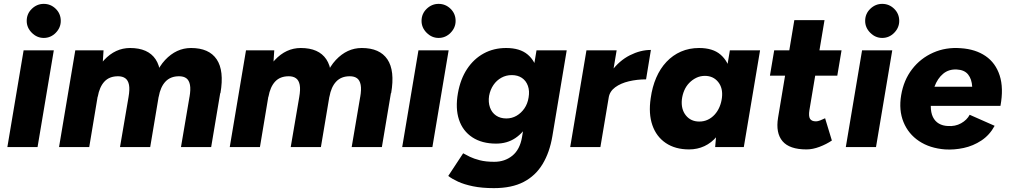

<svg xmlns="http://www.w3.org/2000/svg" viewBox="-20 -760 5211 992"><path d="M18 0 102 -500H258L174 0ZM206 -564Q171 -564 144.5 -590.5Q118 -617 118 -652Q118 -689 144.5 -714.5Q171 -740 206 -740Q242 -740 268 -714.5Q294 -689 294 -652Q294 -617 268 -590.5Q242 -564 206 -564Z M285 0 369 -500H515L509 -408L441 0ZM600 0 644 -258 804 -286 756 0ZM644 -258Q651 -298 646.5 -321.5Q642 -345 627.5 -355.5Q613 -366 590 -366Q545 -366 519.5 -338.5Q494 -311 485 -260L440 -269Q460 -388 518 -450Q576 -512 652 -512Q745 -512 784 -453.5Q823 -395 803 -279ZM915 0 959 -259 1119 -286 1071 0ZM959 -258Q966 -298 961.5 -321.5Q957 -345 943 -355.5Q929 -366 905 -366Q861 -366 835 -338.5Q809 -311 800 -260L755 -269Q775 -388 833 -450Q891 -512 967 -512Q1060 -512 1099.5 -453.5Q1139 -395 1119 -279Z M1167 0 1251 -500H1397L1391 -408L1323 0ZM1482 0 1526 -258 1686 -286 1638 0ZM1526 -258Q1533 -298 1528.5 -321.5Q1524 -345 1509.5 -355.5Q1495 -366 1472 -366Q1427 -366 1401.5 -338.5Q1376 -311 1367 -260L1322 -269Q1342 -388 1400 -450Q1458 -512 1534 -512Q1627 -512 1666 -453.5Q1705 -395 1685 -279ZM1797 0 1841 -259 2001 -286 1953 0ZM1841 -258Q1848 -298 1843.5 -321.5Q1839 -345 1825 -355.5Q1811 -366 1787 -366Q1743 -366 1717 -338.5Q1691 -311 1682 -260L1637 -269Q1657 -388 1715 -450Q1773 -512 1849 -512Q1942 -512 1981.5 -453.5Q2021 -395 2001 -279Z M2058 0 2142 -500H2298L2214 0ZM2246 -564Q2211 -564 2184.5 -590.5Q2158 -617 2158 -652Q2158 -689 2184.5 -714.5Q2211 -740 2246 -740Q2282 -740 2308 -714.5Q2334 -689 2334 -652Q2334 -617 2308 -590.5Q2282 -564 2246 -564Z M2532 212Q2470 212 2424 202.5Q2378 193 2346.5 178.5Q2315 164 2296 149L2373 32Q2387 40 2407.5 50Q2428 60 2459 68Q2490 76 2534 76Q2588 76 2627 44.5Q2666 13 2677 -51L2752 -500H2908L2834 -57Q2820 27 2783.5 87.5Q2747 148 2685.5 180Q2624 212 2532 212ZM2543 -18Q2470 -18 2420.5 -50.5Q2371 -83 2351.5 -141.5Q2332 -200 2346 -279Q2359 -352 2393.5 -404Q2428 -456 2479.5 -484Q2531 -512 2595 -512Q2666 -512 2706 -478.5Q2746 -445 2757.5 -386.5Q2769 -328 2755 -252Q2742 -179 2713.5 -127Q2685 -75 2642.5 -46.5Q2600 -18 2543 -18ZM2596 -148Q2625 -148 2649 -162Q2673 -176 2689.5 -200Q2706 -224 2711 -256Q2717 -290 2707.5 -316.5Q2698 -343 2676.5 -357.5Q2655 -372 2624 -372Q2595 -372 2570.5 -358.5Q2546 -345 2529.5 -321Q2513 -297 2507 -265Q2502 -232 2511.5 -205Q2521 -178 2543 -163Q2565 -148 2596 -148Z M2926 0 3010 -500H3166L3082 0ZM3084 -256Q3098 -337 3139 -392Q3180 -447 3234.5 -474.5Q3289 -502 3343 -502L3318 -350Q3272 -350 3229.5 -340Q3187 -330 3158.5 -309Q3130 -288 3125 -256Z M3675 0 3683 -93 3751 -500H3907L3823 0ZM3540 12Q3469 12 3420 -21Q3371 -54 3350.5 -113.5Q3330 -173 3342 -253Q3350 -311 3370.5 -358.5Q3391 -406 3423.5 -440.5Q3456 -475 3498.5 -493.5Q3541 -512 3592 -512Q3663 -512 3702.5 -478Q3742 -444 3755 -385Q3768 -326 3757 -248Q3749 -186 3730.5 -137.5Q3712 -89 3684 -55.5Q3656 -22 3619.5 -5Q3583 12 3540 12ZM3593 -132Q3617 -132 3637 -141.5Q3657 -151 3672.5 -168Q3688 -185 3697.5 -207.5Q3707 -230 3710 -255Q3716 -305 3690.5 -336.5Q3665 -368 3622 -368Q3598 -368 3577.5 -358Q3557 -348 3541 -331.5Q3525 -315 3515.5 -293Q3506 -271 3503 -246Q3498 -196 3523.5 -164Q3549 -132 3593 -132Z M4147 12Q4059 12 4023 -30.5Q3987 -73 4000 -152L4084 -656H4240L4162 -191Q4157 -160 4165 -146.5Q4173 -133 4196 -133Q4205 -133 4218 -138Q4231 -143 4243 -149L4278 -34Q4250 -15 4214.5 -1.5Q4179 12 4147 12ZM3958 -369 3980 -500H4328L4306 -369Z M4350 0 4434 -500H4590L4506 0ZM4538 -564Q4503 -564 4476.5 -590.5Q4450 -617 4450 -652Q4450 -689 4476.5 -714.5Q4503 -740 4538 -740Q4574 -740 4600 -714.5Q4626 -689 4626 -652Q4626 -617 4600 -590.5Q4574 -564 4538 -564Z M4863 12Q4784 6 4728.5 -31Q4673 -68 4648 -129.5Q4623 -191 4636 -268Q4649 -346 4692.5 -402.5Q4736 -459 4801.5 -488Q4867 -517 4944 -511Q5020 -506 5072 -470.5Q5124 -435 5145 -370Q5166 -305 5149 -213H4789Q4789 -178 4800 -155.5Q4811 -133 4831 -121.5Q4851 -110 4877 -109Q4915 -106 4945.5 -123Q4976 -140 4990 -167L5119 -110Q5093 -62 5050.5 -34Q5008 -6 4959 4.5Q4910 15 4863 12ZM4808 -312H5003Q5001 -351 4982 -375Q4963 -399 4923 -401Q4882 -403 4853 -379Q4824 -355 4808 -312Z"/></svg>

Font: Figtree Light ExtraBold
Style: Italic
Weight: 800
Italic angle: -9.5°
Version: Version 2.001;gftools[0.9.30]